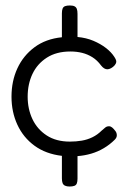

<svg xmlns="http://www.w3.org/2000/svg" viewBox="-20 -610 474 701"><path d="M234 71Q224 71 217.5 68Q211 65 208.5 58.5Q206 52 206 41V-41Q147 -48 106 -78Q65 -108 43.5 -154.5Q22 -201 22 -257Q22 -314 43.5 -360.5Q65 -407 106 -437.5Q147 -468 206 -474V-561Q206 -572 208.5 -578.5Q211 -585 217.5 -587.5Q224 -590 235 -590Q246 -590 252 -587Q258 -584 260.5 -577.5Q263 -571 263 -559V-475Q295 -472 321 -461Q347 -450 366.5 -435Q386 -420 397 -403Q405 -391 404.5 -384.5Q404 -378 399 -372Q393 -365 385.5 -361Q378 -357 372 -357Q360 -357 349 -371Q335 -390 317.5 -401Q300 -412 280 -417Q260 -422 237 -422Q186 -422 151 -399.5Q116 -377 98.5 -340Q81 -303 81 -257Q81 -212 98.5 -175Q116 -138 150.5 -115.5Q185 -93 235 -93Q258 -93 278.5 -96.5Q299 -100 317.5 -109Q336 -118 351 -133Q359 -140 364.5 -144.5Q370 -149 378 -149Q384 -149 389.5 -144.5Q395 -140 401 -132Q406 -126 406.5 -117Q407 -108 399 -100Q381 -82 359 -69Q337 -56 313 -49Q289 -42 263 -40V42Q263 53 260.5 59.5Q258 66 251.5 68.5Q245 71 234 71Z"/></svg>

Font: Fredoka Light Light
Style: Regular
Weight: 300
Version: Version 2.001